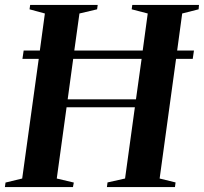

<svg xmlns="http://www.w3.org/2000/svg" viewBox="-33 -763 832 783"><path d="M-13 0 -10.5 -18.5 57.5 -35 125 -523H58.5L63.5 -557H129.5L150 -708L87.5 -725L90 -743H365.5L363 -725L291 -708L270 -557H549L569.5 -708L504 -725L506.5 -743H778.5L777 -725L710 -708L689.5 -557H758L753 -523H685L618 -35L683 -19L680.5 0H403L405.5 -19L477 -35L517 -325.5H238.5L198.5 -35L268 -18.5L264.5 0ZM243 -358H521.5L544.5 -523H265.5Z"/></svg>

Font: Merriweather 144pt SemiBold
Style: Italic
Weight: 600
Italic angle: -7.8°
Version: Version 2.101